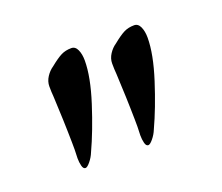

<svg xmlns="http://www.w3.org/2000/svg" viewBox="-57 -758 469 405"><g transform="rotate(-20 177.0 -555.0)"><path d="M66 -456Q67 -477 66.5 -492Q66 -507 66 -516Q66 -529 63 -595Q62 -606 62 -619Q62 -630 68.5 -640Q75 -650 84 -656Q100 -669 110 -674Q120 -679 133 -679Q142 -679 146.5 -669Q151 -659 151 -645Q151 -608 133.5 -553.5Q116 -499 97 -458Q93 -448 86 -439.5Q79 -431 75 -431Q70 -431 68 -439Q66 -447 66 -456ZM207 -456Q208 -477 207.5 -492Q207 -507 207 -516Q207 -529 204 -595Q203 -606 203 -619Q203 -630 209.5 -640Q216 -650 225 -656Q241 -669 251 -674Q261 -679 274 -679Q283 -679 287.5 -669Q292 -659 292 -645Q292 -608 274.5 -553.5Q257 -499 238 -458Q234 -448 227 -439.5Q220 -431 216 -431Q211 -431 209 -439Q207 -447 207 -456Z"/></g></svg>

Font: EB Garamond Medium
Style: Regular
Weight: 500
Designer: Georg Duffner and Octavio Pardo
Foundry: Georg Duffner
Version: Version 1.000